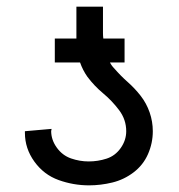

<svg xmlns="http://www.w3.org/2000/svg" viewBox="-20 -550 540 578"><path d="M248 8Q201 8 156.5 -8Q112 -24 83.5 -63.5Q55 -103 55 -150Q55 -153 55 -155L135 -162V-159L134 -156Q134 -129 151 -105.5Q168 -82 194 -73Q220 -64 247 -64Q275 -64 301 -72.5Q327 -81 343.5 -104.5Q360 -128 360 -155Q360 -190 338.5 -218.5Q317 -247 290.5 -269Q264 -291 243 -319Q229 -339 221 -362H145V-434H210Q210 -442 210 -451V-530H290V-451Q290 -442 291 -434H355V-362H311Q316 -352 324 -344Q343 -322 364.5 -303Q386 -284 403.5 -261.5Q421 -239 430.5 -211.5Q440 -184 440 -155Q440 -119 425.5 -86Q411 -53 382 -31Q353 -9 318 -0.5Q283 8 248 8Z"/></svg>

Font: Iosevka SS08
Style: Regular
Weight: 400
Monospace: yes
Designer: Belleve Invis
Foundry: Belleve Invis
Version: 2.1.0; ttfautohint (v1.8.2)